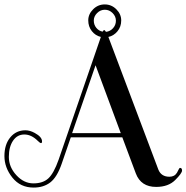

<svg xmlns="http://www.w3.org/2000/svg" viewBox="-59 -837 843 868"><path d="M206 -115 397 -670Q372 -676 356 -696.5Q340 -717 340 -745Q340 -773 362 -795Q384 -817 414.5 -817Q445 -817 467 -795Q489 -773 489 -744.5Q489 -716 472 -695.5Q455 -675 431 -670L657 -70Q670 -38 707 -38Q730 -38 741 -56Q745 -63 748.5 -70.5Q752 -78 755 -78Q764 -78 764 -66Q764 -54 733 -23Q702 8 647 8Q578 8 555 -53L494 -216H261L220 -97Q199 -36 168.5 -12.5Q138 11 93 11Q33 11 -3 -34Q-39 -79 -39 -131.5Q-39 -184 -12.5 -216Q14 -248 56 -248Q76 -248 98 -236Q131 -218 131 -198Q131 -190 126.5 -190Q122 -190 112 -200Q83 -229 51 -229Q19 -229 0 -201Q-19 -173 -19 -127.5Q-19 -82 15 -45Q49 -8 92 -8Q135 -8 159.5 -30.5Q184 -53 206 -115ZM373 -542 267 -235H487ZM405 -694Q409 -701 412 -701Q415 -701 420 -693Q439 -695 452 -709.5Q465 -724 465 -743.5Q465 -763 450 -778Q435 -793 415 -793Q395 -793 380 -778Q365 -763 365 -744Q365 -725 376.5 -711Q388 -697 405 -694Z"/></svg>

Font: Spirax
Style: Regular
Weight: 400
Designer: Brenda Gallo (gbrenda1987@gmail.com)
Foundry: Brenda Gallo
Version: Version 1.002